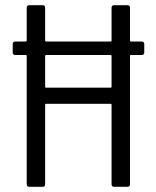

<svg xmlns="http://www.w3.org/2000/svg" viewBox="-20 -720 603 740"><path d="M536 -550V-518Q536 -508 526 -508H485Q481 -508 481 -504V-10Q481 0 471 0H420Q410 0 410 -10V-316Q410 -320 406 -320H158Q154 -320 154 -316V-10Q154 0 144 0H93Q83 0 83 -10V-504Q83 -508 79 -508H39Q29 -508 29 -518V-550Q29 -560 39 -560H79Q83 -560 83 -564V-690Q83 -700 93 -700H144Q154 -700 154 -690V-564Q154 -560 158 -560H406Q410 -560 410 -564V-690Q410 -700 420 -700H471Q481 -700 481 -690V-564Q481 -560 485 -560H526Q536 -560 536 -550ZM410 -386V-504Q410 -508 406 -508H158Q154 -508 154 -504V-386Q154 -382 158 -382H406Q410 -382 410 -386Z"/></svg>

Font: Barlow Semi Condensed
Style: Regular
Weight: 400
Width: 4
Designer: Jeremy Tribby
Foundry: Tribby Type
Version: Version 1.408;December 10, 2018;FontCreator 11.5.0.2430 64-b